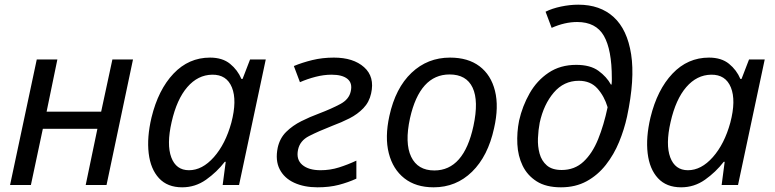

<svg xmlns="http://www.w3.org/2000/svg" viewBox="-20 -790 3309 820"><path d="M23 0 137 -536H225L179 -313H412L460 -536H548L435 0H346L396 -240H163L112 0Z M758 10Q695 10 659 -29Q623 -68 615 -135.5Q607 -203 627 -288Q656 -407 721 -475.5Q786 -544 877 -544Q930 -544 962.5 -517.5Q995 -491 1011 -453H1016L1048 -536H1115L1001 0H931L944 -99H940Q906 -55 860 -22.5Q814 10 758 10ZM787 -63Q844 -63 893.5 -119Q943 -175 968 -266Q993 -361 970.5 -416.5Q948 -472 886 -471Q825 -470 780 -418Q735 -366 713 -269Q691 -173 711.5 -118Q732 -63 787 -63Z M1336 10Q1279 10 1236.5 -9.5Q1194 -29 1174.5 -67Q1155 -105 1166 -159Q1175 -200 1202.5 -227Q1230 -254 1267 -272.5Q1304 -291 1342 -305Q1397 -326 1434 -346Q1471 -366 1478 -400Q1486 -435 1464 -453Q1442 -471 1396 -471Q1363 -471 1328 -462Q1293 -453 1261 -439L1235 -508Q1271 -523 1314 -533.5Q1357 -544 1406 -544Q1489 -544 1535 -503Q1581 -462 1565 -391Q1557 -354 1532 -328Q1507 -302 1472.5 -284.5Q1438 -267 1400 -253Q1339 -229 1300 -209Q1261 -189 1253 -151Q1244 -109 1271 -86Q1298 -63 1349 -63Q1390 -63 1428 -75Q1466 -87 1502 -104V-27Q1467 -11 1427 -0.5Q1387 10 1336 10Z M1832 10Q1756 10 1707 -28.5Q1658 -67 1640.5 -135.5Q1623 -204 1643 -295Q1669 -414 1737.5 -479Q1806 -544 1902 -544Q1979 -544 2028 -507Q2077 -470 2094 -402Q2111 -334 2090 -242Q2064 -123 1996 -56.5Q1928 10 1832 10ZM1835 -62Q1961 -62 2002 -252Q2025 -359 1998.5 -415.5Q1972 -472 1900 -472Q1773 -472 1731 -285Q1708 -179 1736 -120.5Q1764 -62 1835 -62Z M2376 10Q2312 10 2272 -15.5Q2232 -41 2212 -82.5Q2192 -124 2189.5 -174.5Q2187 -225 2197 -275Q2211 -337 2242 -391.5Q2273 -446 2323 -479.5Q2373 -513 2441 -513Q2501 -513 2536 -487.5Q2571 -462 2589 -429H2592Q2593 -437 2593 -444Q2593 -451 2593 -456Q2593 -578 2559 -637Q2525 -696 2445 -696Q2392 -696 2336 -671L2310 -740Q2338 -754 2376 -762Q2414 -770 2450 -770Q2543 -770 2601 -717Q2659 -664 2675.5 -558Q2692 -452 2658 -292Q2646 -237 2624 -183.5Q2602 -130 2567.5 -86Q2533 -42 2485.5 -16Q2438 10 2376 10ZM2379 -64Q2434 -64 2472 -99.5Q2510 -135 2534.5 -195.5Q2559 -256 2575 -332Q2561 -379 2531.5 -412Q2502 -445 2452 -445Q2388 -445 2345 -394.5Q2302 -344 2285 -266Q2279 -235 2277.5 -200Q2276 -165 2284.5 -134Q2293 -103 2315.5 -83.5Q2338 -64 2379 -64Z M2889 10Q2826 10 2790 -29Q2754 -68 2746 -135.5Q2738 -203 2758 -288Q2787 -407 2852 -475.5Q2917 -544 3008 -544Q3061 -544 3093.5 -517.5Q3126 -491 3142 -453H3147L3179 -536H3246L3132 0H3062L3075 -99H3071Q3037 -55 2991 -22.5Q2945 10 2889 10ZM2918 -63Q2975 -63 3024.5 -119Q3074 -175 3099 -266Q3124 -361 3101.5 -416.5Q3079 -472 3017 -471Q2956 -470 2911 -418Q2866 -366 2844 -269Q2822 -173 2842.5 -118Q2863 -63 2918 -63Z"/></svg>

Font: Noto Sans
Style: Italic
Weight: 400
Italic angle: -12°
Designer: Monotype Design Team
Foundry: Monotype Imaging Inc.
Version: Version 2.013; ttfautohint (v1.8.4.7-5d5b)